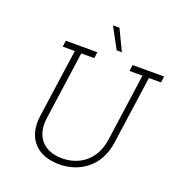

<svg xmlns="http://www.w3.org/2000/svg" viewBox="-155 -1012 1070 1148"><g transform="rotate(20 380.0 -437.5)"><path d="M134 -700 128.5 -660.6H205.5L144 -226Q136 -169 147.8 -125Q159.6 -81 187.1 -52Q214.7 -22 256 -7Q297.2 8 347.6 8Q397.9 8 442.9 -7Q487.8 -22 524 -52Q559.6 -81 583.5 -125Q607.5 -169 615.5 -226L677 -660.6H754L759.5 -700H558.9L553.4 -660.6H636L575.5 -229Q568.3 -181.3 548.8 -144.5Q529.2 -107.7 500 -82.8Q469.7 -57.3 432 -44.4Q394.3 -31.4 352.5 -31.4Q310 -31.4 276.2 -44.2Q242.5 -56.9 220 -82Q197.6 -106.9 188.2 -143.9Q178.8 -180.9 186 -229L246.5 -660.6H329.1L334.6 -700ZM408.7 -883H367.4Q385.6 -850 403.1 -816.5Q420.6 -783 439.4 -750H472.2Q455.8 -783 440.4 -816.5Q425.1 -850 408.7 -883Z"/></g></svg>

Font: Josefin Slab Thin
Style: Italic
Weight: 100
Italic angle: -12°
Designer: Santiago Orozco
Foundry: Typemade
Version: Version 2.000